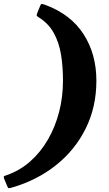

<svg xmlns="http://www.w3.org/2000/svg" viewBox="-100 -820 573 1006"><path d="M96 -754 109 -785.5Q114 -800 119.2 -799.5Q124.5 -799 138.5 -794Q271.5 -744.5 338.2 -640.2Q405 -536 405 -397Q405 -259.5 349.2 -147Q293.5 -34.5 194.2 44.8Q95 124 -35 162Q-48.5 166 -53.5 166Q-58.5 166 -63 153L-78 117.5Q-82 106.5 -79.2 104Q-76.5 101.5 -66 98Q3 74.5 57.8 26.2Q112.5 -22 151 -88.5Q189.5 -155 209.8 -233.8Q230 -312.5 230 -397Q230 -470 219.8 -533.5Q209.5 -597 181.8 -647.2Q154 -697.5 102.5 -729.5Q92.5 -735.5 92.2 -739Q92 -742.5 96 -754Z"/></svg>

Font: Besley*
Style: Bold Italic
Weight: 700
Italic angle: -13°
Designer: Owen Earl
Foundry: indestructible type*
Version: Version 2.000; ttfautohint (v1.8.3)